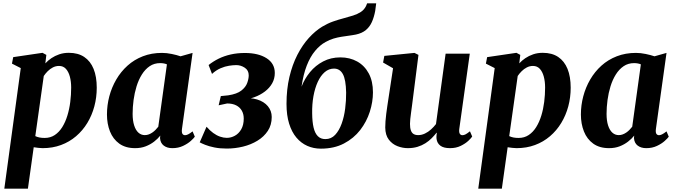

<svg xmlns="http://www.w3.org/2000/svg" viewBox="-20 -882 4067 1156"><path d="M6 254 105 -472 52 -499 59.5 -538 236 -564 259 -551.5 253 -500.5Q268.5 -517.5 289.5 -531.8Q310.5 -546 336.8 -555Q363 -564 394.5 -564Q450 -564 487.2 -539Q524.5 -514 543.5 -467.2Q562.5 -420.5 562.5 -354Q562.5 -295.5 548 -241.5Q533.5 -187.5 505.8 -141.8Q478 -96 438 -61.8Q398 -27.5 347.2 -8.8Q296.5 10 236.5 10Q224 10 210.2 8.2Q196.5 6.5 183 4.5L148 254ZM192.5 -62.5Q204 -57 217.8 -54.2Q231.5 -51.5 249 -51.5Q283.5 -51.5 309.8 -69Q336 -86.5 354.8 -116.5Q373.5 -146.5 385.5 -185.5Q397.5 -224.5 403 -268Q408.5 -311.5 408.5 -355Q408.5 -391.5 400.5 -421Q392.5 -450.5 376.5 -467.8Q360.5 -485 335.5 -485Q315.5 -485 298.2 -476Q281 -467 267.2 -453.2Q253.5 -439.5 243.5 -424.5Z M1075.5 -105Q1073 -84.5 1078.5 -76.2Q1084 -68 1094.5 -68Q1102 -68 1112.5 -73Q1123 -78 1139.5 -91L1153 -59Q1147 -50 1128.8 -33.5Q1110.5 -17 1082 -3.5Q1053.5 10 1017.5 10Q986 10 965.8 -5.5Q945.5 -21 943.5 -51L945 -65.5Q930 -46.5 907.8 -29.2Q885.5 -12 857.2 -1Q829 10 793.5 10Q736 10 698.2 -17.2Q660.5 -44.5 642.2 -90.5Q624 -136.5 624 -192.5Q624 -248.5 638.2 -302.2Q652.5 -356 680 -403.2Q707.5 -450.5 747.8 -486.8Q788 -523 840.2 -543.2Q892.5 -563.5 955.5 -563.5Q983.5 -563.5 1014.5 -557Q1045.5 -550.5 1067 -543L1139.5 -563.5ZM985 -494.5Q976 -498.5 965.8 -500.2Q955.5 -502 944.5 -502Q908.5 -502 881.2 -483.5Q854 -465 834.2 -433.5Q814.5 -402 802.2 -362.2Q790 -322.5 784.2 -279.8Q778.5 -237 778.5 -196.5Q778.5 -155.5 787.8 -126.8Q797 -98 813.5 -83.2Q830 -68.5 852 -68.5Q864.5 -68.5 875.8 -72.8Q887 -77 897.2 -84Q907.5 -91 916.5 -100.2Q925.5 -109.5 933 -119Z M1345.5 12.5Q1304 12.5 1271 5.8Q1238 -1 1215.5 -10Q1193 -19 1182.5 -25L1223.5 -119Q1243 -96.5 1263.5 -81.5Q1284 -66.5 1305.2 -59.2Q1326.5 -52 1345.5 -52Q1371 -52 1394.2 -64.8Q1417.5 -77.5 1432.5 -103.5Q1447.5 -129.5 1447.5 -168Q1447.5 -195.5 1435.8 -216Q1424 -236.5 1401.8 -247.8Q1379.5 -259 1347.5 -259L1296.5 -248L1309.5 -303.5L1354 -308Q1407 -316 1433.2 -336.8Q1459.5 -357.5 1468.5 -382.8Q1477.5 -408 1477.5 -428.5Q1477.5 -458.5 1453.8 -474.2Q1430 -490 1403 -490Q1384 -490 1359.2 -486.2Q1334.5 -482.5 1307.8 -471Q1281 -459.5 1256.5 -437L1236 -490.5Q1263.5 -512.5 1296.5 -528.8Q1329.5 -545 1369 -554Q1408.5 -563 1454.5 -563Q1535.5 -563 1585 -531.5Q1634.5 -500 1634.5 -442.5Q1634.5 -408.5 1618.8 -380.5Q1603 -352.5 1575.5 -331.5Q1548 -310.5 1513.2 -297.5Q1478.5 -284.5 1440.5 -280.5L1431 -287.5Q1486 -296 1527.8 -283.2Q1569.5 -270.5 1592.8 -242.5Q1616 -214.5 1616 -177.5Q1616 -129.5 1592.5 -94Q1569 -58.5 1530 -34.8Q1491 -11 1442.8 0.8Q1394.5 12.5 1345.5 12.5Z M2245 -862 2239 -816Q2232 -778.5 2219 -749.5Q2206 -720.5 2183 -701.2Q2160 -682 2123 -674Q2113 -672 2101 -670.2Q2089 -668.5 2076 -666.5Q2058 -664 2035.2 -660.5Q2012.5 -657 1988.2 -649.8Q1964 -642.5 1940 -629Q1906 -610.5 1876.8 -575.2Q1847.5 -540 1826.8 -486.8Q1806 -433.5 1795.5 -360Q1813.5 -407.5 1846.5 -447.8Q1879.5 -488 1925.8 -512.2Q1972 -536.5 2029.5 -536.5Q2086 -536.5 2130.5 -511.8Q2175 -487 2200.2 -440Q2225.5 -393 2225.5 -326Q2225.5 -268.5 2206.5 -209Q2187.5 -149.5 2148.8 -99.2Q2110 -49 2050.8 -18Q1991.5 13 1912 13Q1867.5 13 1830 -3.8Q1792.5 -20.5 1764.5 -53.8Q1736.5 -87 1720.8 -137.5Q1705 -188 1705 -256.5Q1705 -344.5 1722.5 -418.5Q1740 -492.5 1770.2 -551.5Q1800.5 -610.5 1839.2 -653.2Q1878 -696 1920 -721.5Q1952.5 -741 1985.2 -752.5Q2018 -764 2048.8 -772Q2079.5 -780 2106 -788.5Q2132.5 -797 2152.8 -810.2Q2173 -823.5 2184 -846L2190.5 -862ZM1991 -469Q1960 -469 1935.2 -447.8Q1910.5 -426.5 1893.2 -389Q1876 -351.5 1867.2 -302.8Q1858.5 -254 1859.5 -199Q1860 -148.5 1868 -114.2Q1876 -80 1893.5 -62.2Q1911 -44.5 1939 -44.5Q1974 -44.5 1998 -70.2Q2022 -96 2037 -137.5Q2052 -179 2058.2 -228.2Q2064.5 -277.5 2064 -325Q2062.5 -403 2044.2 -436Q2026 -469 1991 -469Z M2435.5 10Q2404 10 2373 -2Q2342 -14 2321 -41.2Q2300 -68.5 2299.5 -114.5Q2299.5 -131.5 2301 -152.5Q2302.5 -173.5 2305.5 -196.8Q2308.5 -220 2312 -243.8Q2315.5 -267.5 2319 -290L2346.5 -471L2286.5 -505.5L2294 -545.5L2475.5 -563.5L2499.5 -551.5L2466 -288Q2463.5 -267 2460.5 -245Q2457.5 -223 2454.8 -202.8Q2452 -182.5 2450.2 -165.5Q2448.5 -148.5 2448.5 -136.5Q2448.5 -112 2453.8 -97Q2459 -82 2470 -75.2Q2481 -68.5 2498 -68.5Q2518.5 -68.5 2538.5 -78Q2558.5 -87.5 2575.2 -102.8Q2592 -118 2605 -135L2663 -559H2808.5L2745 -104Q2743 -85 2748.5 -76.5Q2754 -68 2764 -68Q2773 -68 2782.5 -72.8Q2792 -77.5 2809.5 -91.5L2823 -60Q2817.5 -51 2799.8 -34.2Q2782 -17.5 2754 -3.8Q2726 10 2689.5 10Q2651 10 2631.5 -4.8Q2612 -19.5 2608.5 -45Q2608 -48 2607.8 -52.2Q2607.5 -56.5 2607.8 -61.5Q2608 -66.5 2608.8 -72Q2609.5 -77.5 2610 -82L2608.5 -83Q2595.5 -66.5 2579 -49.8Q2562.5 -33 2541.2 -19.5Q2520 -6 2493.8 2Q2467.5 10 2435.5 10Z M2859.5 254 2958.5 -472 2905.5 -499 2913 -538 3089.5 -564 3112.5 -551.5 3106.5 -500.5Q3122 -517.5 3143 -531.8Q3164 -546 3190.2 -555Q3216.5 -564 3248 -564Q3303.5 -564 3340.8 -539Q3378 -514 3397 -467.2Q3416 -420.5 3416 -354Q3416 -295.5 3401.5 -241.5Q3387 -187.5 3359.2 -141.8Q3331.5 -96 3291.5 -61.8Q3251.5 -27.5 3200.8 -8.8Q3150 10 3090 10Q3077.5 10 3063.8 8.2Q3050 6.5 3036.5 4.5L3001.5 254ZM3046 -62.5Q3057.5 -57 3071.2 -54.2Q3085 -51.5 3102.5 -51.5Q3137 -51.5 3163.2 -69Q3189.5 -86.5 3208.2 -116.5Q3227 -146.5 3239 -185.5Q3251 -224.5 3256.5 -268Q3262 -311.5 3262 -355Q3262 -391.5 3254 -421Q3246 -450.5 3230 -467.8Q3214 -485 3189 -485Q3169 -485 3151.8 -476Q3134.5 -467 3120.8 -453.2Q3107 -439.5 3097 -424.5Z M3929 -105Q3926.5 -84.5 3932 -76.2Q3937.5 -68 3948 -68Q3955.5 -68 3966 -73Q3976.5 -78 3993 -91L4006.5 -59Q4000.5 -50 3982.2 -33.5Q3964 -17 3935.5 -3.5Q3907 10 3871 10Q3839.5 10 3819.2 -5.5Q3799 -21 3797 -51L3798.5 -65.5Q3783.5 -46.5 3761.2 -29.2Q3739 -12 3710.8 -1Q3682.5 10 3647 10Q3589.5 10 3551.8 -17.2Q3514 -44.5 3495.8 -90.5Q3477.5 -136.5 3477.5 -192.5Q3477.5 -248.5 3491.8 -302.2Q3506 -356 3533.5 -403.2Q3561 -450.5 3601.2 -486.8Q3641.5 -523 3693.8 -543.2Q3746 -563.5 3809 -563.5Q3837 -563.5 3868 -557Q3899 -550.5 3920.5 -543L3993 -563.5ZM3838.5 -494.5Q3829.5 -498.5 3819.2 -500.2Q3809 -502 3798 -502Q3762 -502 3734.8 -483.5Q3707.5 -465 3687.8 -433.5Q3668 -402 3655.8 -362.2Q3643.5 -322.5 3637.8 -279.8Q3632 -237 3632 -196.5Q3632 -155.5 3641.2 -126.8Q3650.5 -98 3667 -83.2Q3683.5 -68.5 3705.5 -68.5Q3718 -68.5 3729.2 -72.8Q3740.5 -77 3750.8 -84Q3761 -91 3770 -100.2Q3779 -109.5 3786.5 -119Z"/></svg>

Font: Merriweather 28pt ExtraBold
Style: Italic
Weight: 800
Italic angle: -7.8°
Version: Version 2.101